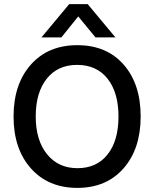

<svg xmlns="http://www.w3.org/2000/svg" viewBox="-20 -907 751 935"><path d="M279 -725H182L317 -887H407L542 -725H445L361 -827ZM207.5 -523.5Q154 -456 154 -340Q154 -224 209 -156Q264 -88 357.5 -88Q451 -88 504 -155Q557 -222 557 -339.5Q557 -457 503.5 -524Q450 -591 355.5 -591Q261 -591 207.5 -523.5ZM582 -592.5Q665 -498 665 -340Q665 -182 581.5 -87Q498 8 356.5 8Q215 8 130.5 -87Q46 -182 46 -339.5Q46 -497 130 -592Q214 -687 356.5 -687Q499 -687 582 -592.5Z"/></svg>

Font: Hind Guntur Medium
Style: Regular
Weight: 500
Designer: Manushi Parikh, Hitesh Malaviya
Foundry: Indian Type Foundry
Version: Version 1.000;PS 1.0;hotconv 1.0.86;makeotf.lib2.5.63406; tt